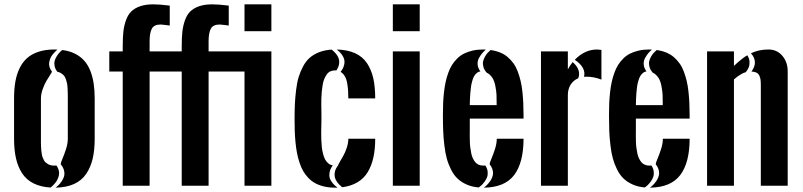

<svg xmlns="http://www.w3.org/2000/svg" viewBox="-20 -864 3736 893"><path d="M246.6 -530.3Q256.8 -528.3 264.6 -523.2Q272.5 -518.1 277.6 -512.2Q282.7 -506.3 286.4 -495.6Q290 -484.9 291.7 -476.8Q293.5 -468.8 294.2 -454.1Q294.9 -439.5 295.2 -431.2Q295.4 -422.9 295.4 -406.2V-218.8Q295.4 -196.8 287.1 -170.9Q278.8 -145 270.5 -125.7Q262.2 -106.4 262.2 -100.1Q274.4 -85.9 277.8 -71Q281.2 -56.2 278.1 -44.4Q274.9 -32.7 267.1 -21.2Q259.3 -9.8 252.7 -3.4Q246.1 2.9 238.8 8.8Q289.1 7.8 324.5 -8.3Q359.9 -24.4 380.6 -54.9Q401.4 -85.4 410.9 -125.5Q420.4 -165.5 420.4 -218.8V-406.2Q420.4 -444.8 415.5 -476.6Q410.6 -508.3 399.7 -535.6Q388.7 -563 371.3 -582.3Q354 -601.6 328.4 -614.5Q302.7 -627.4 269.5 -631.3Q262.2 -625.5 256.1 -618.9Q250 -612.3 243.4 -601.6Q236.8 -590.8 234.1 -580.3Q231.4 -569.8 234.1 -556.4Q236.8 -543 246.6 -530.3ZM247.1 -633.3Q240.2 -633.8 232.9 -633.8Q191.4 -633.8 159.4 -623.3Q127.4 -612.8 106 -593.8Q84.5 -574.7 70.8 -546.1Q57.1 -517.6 51.3 -483.4Q45.4 -449.2 45.4 -406.2V-218.8Q45.4 -167.5 54.2 -128.2Q63 -88.9 82.5 -58.6Q102.1 -28.3 135.3 -11.5Q168.5 5.4 215.3 8.3Q220.7 3.9 225.8 -1Q231 -5.9 237.5 -13.9Q244.1 -22 248 -30.8Q252 -39.6 254.2 -49.8Q256.3 -60.1 253.4 -71.5Q250.5 -83 242.7 -94.2Q237.8 -93.8 232.9 -93.8Q223.6 -93.8 216.1 -95.5Q208.5 -97.2 202.6 -101.1Q196.8 -105 191.9 -108.9Q187 -112.8 183.8 -119.9Q180.7 -127 178.2 -132.6Q175.8 -138.2 174.3 -147.9Q172.9 -157.7 172.1 -164.1Q171.4 -170.4 170.9 -181.9Q170.4 -193.4 170.4 -199.7Q170.4 -206.1 170.4 -218.8V-406.2Q170.4 -426.3 178.5 -449.2Q186.5 -472.2 196 -487.8Q205.6 -503.4 213.6 -516.1Q221.7 -528.8 221.7 -530.8Q213.4 -541.5 210.2 -553Q207 -564.5 209 -574.7Q210.9 -585 214.6 -593.8Q218.3 -602.5 224.9 -610.6Q231.4 -618.7 236.6 -623.8Q241.7 -628.9 247.1 -633.3Z M825.2 -648.9Q825.2 -688.5 828.1 -716.1Q831.1 -743.7 840.1 -769.3Q849.1 -794.9 864.5 -810.3Q879.9 -825.7 905.5 -834.7Q931.2 -843.8 966.8 -843.8Q997.1 -843.8 1043.9 -837.9V-745.1Q1039.1 -745.6 1023.9 -747.8Q1008.8 -750 1002 -750Q970.7 -750 960.4 -730.2Q950.2 -710.4 950.2 -671.9V-625H1242.2V0H1117.2V-531.2H950.2V0H825.2V-531.2H675.8V0H550.8V-531.2H488.3V-625H550.8V-648.9Q550.8 -688.5 553.7 -716.1Q556.6 -743.7 565.7 -769.3Q574.7 -794.9 590.1 -810.3Q605.5 -825.7 631.1 -834.7Q656.7 -843.8 692.4 -843.8Q722.7 -843.8 769.5 -837.9V-745.1Q764.6 -745.6 749.5 -747.8Q734.4 -750 727.5 -750Q696.3 -750 686 -730.2Q675.8 -710.4 675.8 -671.9V-625H825.2ZM1117.2 -843.8H1242.2V-718.8H1117.2Z M1475.1 -312.5Q1475.1 -302.7 1474.6 -282.5Q1474.1 -262.2 1473.9 -248Q1473.6 -233.9 1474.4 -213.9Q1475.1 -193.8 1476.8 -179.4Q1478.5 -165 1482.4 -149.2Q1486.3 -133.3 1491.9 -122.8Q1497.6 -112.3 1506.6 -104.5Q1515.6 -96.7 1527.8 -94.7Q1519.5 -84 1515.6 -73Q1511.7 -62 1511.7 -48.6Q1511.7 -35.2 1521.2 -20.3Q1530.8 -5.4 1549.8 8.8Q1543.5 8.8 1537.6 8.8Q1509.8 8.8 1486.6 3.2Q1463.4 -2.4 1445.6 -12.2Q1427.7 -22 1413.6 -37.1Q1399.4 -52.2 1389.6 -69.3Q1379.9 -86.4 1372.6 -109.1Q1365.2 -131.8 1361.1 -153.8Q1356.9 -175.8 1354.2 -203.9Q1351.6 -231.9 1350.8 -256.8Q1350.1 -281.7 1350.1 -312.5Q1350.1 -351.6 1351.6 -381.6Q1353 -411.6 1357.2 -445.8Q1361.3 -480 1368.9 -505.1Q1376.5 -530.3 1389.4 -554.7Q1402.3 -579.1 1420.2 -595Q1438 -610.8 1464.1 -621.1Q1490.2 -631.3 1522.5 -633.3Q1536.1 -623 1544.4 -611.8Q1552.7 -600.6 1555.7 -590.6Q1558.6 -580.6 1557.6 -570.6Q1556.6 -560.5 1553.2 -552.5Q1549.8 -544.4 1544.4 -536.1Q1541 -536.6 1537.6 -536.6Q1525.4 -536.6 1515.6 -531.7Q1505.9 -526.9 1499.3 -517.1Q1492.7 -507.3 1488 -496.3Q1483.4 -485.4 1480.7 -469Q1478 -452.6 1476.6 -438.7Q1475.1 -424.8 1474.6 -405.5Q1474.1 -386.2 1474.4 -373Q1474.6 -359.9 1474.9 -340.8Q1475.1 -321.8 1475.1 -312.5ZM1571.8 6.8Q1613.3 1.5 1643.3 -16.6Q1673.3 -34.7 1690.9 -64.5Q1708.5 -94.2 1716.8 -132.3Q1725.1 -170.4 1725.1 -218.8H1600.1Q1600.1 -199.2 1592.8 -176.8Q1585.4 -154.3 1576.4 -138.9Q1567.4 -123.5 1560.1 -110.6Q1552.7 -97.7 1552.7 -95.2Q1546.4 -86.9 1542.2 -78.6Q1538.1 -70.3 1536.6 -59.6Q1535.2 -48.8 1537.6 -38.6Q1540 -28.3 1548.6 -16.4Q1557.1 -4.4 1571.8 6.8ZM1564 -529.8Q1575.7 -522.9 1583.5 -509.8Q1591.3 -496.6 1594.5 -478.3Q1597.7 -460 1598.9 -443.8Q1600.1 -427.7 1600.1 -406.2H1725.1Q1725.1 -460.4 1716.1 -500.2Q1707 -540 1686.8 -570.3Q1666.5 -600.6 1631.6 -616.5Q1596.7 -632.3 1546.4 -633.8Q1561.5 -622.1 1570.1 -609.9Q1578.6 -597.7 1581.1 -587.2Q1583.5 -576.7 1581.3 -565.7Q1579.1 -554.7 1575 -546.4Q1570.8 -538.1 1564 -529.8Z M1807.1 -625H1932.1V0H1807.1ZM1807.1 -843.8H1932.1V-718.8H1807.1Z M2290 -375Q2290 -405.8 2289.3 -422.6Q2288.6 -439.5 2283.9 -463.9Q2279.3 -488.3 2269.5 -502.9H2270.5Q2269.5 -503.4 2268.6 -503.9Q2263.7 -511.2 2257.6 -516.8Q2251.5 -522.5 2243.7 -525.9Q2231.9 -539.1 2228.3 -553Q2224.6 -566.9 2226.8 -577.9Q2229 -588.9 2235.4 -600.1Q2241.7 -611.3 2248 -618.2Q2254.4 -625 2261.7 -631.3Q2286.1 -627.9 2306.4 -619.6Q2326.7 -611.3 2341.8 -598.1Q2356.9 -585 2368.7 -568.6Q2380.4 -552.2 2388.2 -531Q2396 -509.8 2401.4 -487.5Q2406.7 -465.3 2409.7 -438Q2412.6 -410.6 2413.8 -384.5Q2415 -358.4 2415 -327.1V-312.5H2165V-281.2Q2165 -274.9 2165 -261.2Q2164.6 -248 2164.8 -233.6Q2165 -219.2 2165.3 -204.8Q2165.5 -190.4 2167.5 -176.8Q2169.4 -163.1 2171.9 -150.6Q2174.3 -138.2 2179.2 -127.9Q2184.1 -117.7 2190.4 -109.9Q2196.8 -102.1 2206.3 -97.9Q2215.8 -93.8 2227.5 -93.8Q2232.4 -93.8 2237.3 -94.2Q2246.6 -80.6 2248 -66.4Q2249.5 -52.2 2245.8 -41.3Q2242.2 -30.3 2234.1 -19.5Q2226.1 -8.8 2220 -2.9Q2213.9 2.9 2207 7.8Q2175.3 5.4 2150.1 -5.9Q2125 -17.1 2107.7 -33.7Q2090.3 -50.3 2077.6 -75.7Q2064.9 -101.1 2057.9 -127.2Q2050.8 -153.3 2046.6 -188.7Q2042.5 -224.1 2041.3 -255.1Q2040 -286.1 2040 -327.1Q2040 -357.4 2041 -382.6Q2042 -407.7 2044.9 -434.1Q2047.9 -460.4 2052.5 -481.9Q2057.1 -503.4 2064.7 -524.7Q2072.3 -545.9 2082.3 -561.8Q2092.3 -577.6 2106.4 -591.8Q2120.6 -606 2138.2 -614.7Q2155.8 -623.5 2178.2 -628.7Q2200.7 -633.8 2227.5 -633.8Q2233.9 -633.8 2239.7 -633.3Q2231 -626 2223.4 -617.2Q2215.8 -608.4 2208 -594.7Q2200.2 -581.1 2201.4 -564.5Q2202.6 -547.9 2214.4 -531.7Q2205.1 -530.8 2197.5 -524.4Q2189.9 -518.1 2185.1 -509.5Q2180.2 -501 2176.3 -487.1Q2172.4 -473.1 2170.7 -461.2Q2168.9 -449.2 2167.5 -431.6Q2166 -414.1 2165.8 -403.1Q2165.5 -392.1 2165 -375ZM2230.5 8.8Q2327.6 7.8 2371.3 -49.8Q2415 -107.4 2415 -218.8H2290.5Q2290.5 -196.8 2282.2 -170.9Q2273.9 -145 2265.6 -125.7Q2257.3 -106.4 2257.3 -100.1Q2265.6 -89.8 2269.5 -78.9Q2273.4 -67.9 2273.2 -58.3Q2272.9 -48.8 2269.3 -39.6Q2265.6 -30.3 2261 -23.2Q2256.3 -16.1 2250 -9Q2243.7 -2 2239.3 1.7Q2234.9 5.4 2230.5 8.8Z M2653.3 -585.9Q2707 -549.8 2696.3 -506.8Q2702.1 -507.3 2708 -507.3Q2742.7 -507.3 2777.3 -493.7V-631.8Q2758.8 -633.8 2757.3 -633.8Q2699.7 -633.8 2653.3 -585.9ZM2643.6 -575.2Q2630.4 -559.1 2621.1 -541.5V-625H2496.1V0H2621.1V-421.9Q2621.1 -449.7 2634 -470.2Q2647 -490.7 2669.4 -500Q2672.9 -508.8 2673.3 -517.3Q2673.8 -525.9 2671.4 -535.4Q2668.9 -544.9 2661.9 -555.2Q2654.8 -565.4 2643.6 -575.2Z M3062.5 -375Q3062.5 -405.8 3061.8 -422.6Q3061 -439.5 3056.4 -463.9Q3051.8 -488.3 3042 -502.9H3043Q3042 -503.4 3041 -503.9Q3036.1 -511.2 3030 -516.8Q3023.9 -522.5 3016.1 -525.9Q3004.4 -539.1 3000.7 -553Q2997.1 -566.9 2999.3 -577.9Q3001.5 -588.9 3007.8 -600.1Q3014.2 -611.3 3020.5 -618.2Q3026.9 -625 3034.2 -631.3Q3058.6 -627.9 3078.9 -619.6Q3099.1 -611.3 3114.3 -598.1Q3129.4 -585 3141.1 -568.6Q3152.8 -552.2 3160.6 -531Q3168.5 -509.8 3173.8 -487.5Q3179.2 -465.3 3182.1 -438Q3185.1 -410.6 3186.3 -384.5Q3187.5 -358.4 3187.5 -327.1V-312.5H2937.5V-281.2Q2937.5 -274.9 2937.5 -261.2Q2937 -248 2937.3 -233.6Q2937.5 -219.2 2937.7 -204.8Q2938 -190.4 2939.9 -176.8Q2941.9 -163.1 2944.3 -150.6Q2946.8 -138.2 2951.7 -127.9Q2956.5 -117.7 2962.9 -109.9Q2969.2 -102.1 2978.8 -97.9Q2988.3 -93.8 3000 -93.8Q3004.9 -93.8 3009.8 -94.2Q3019 -80.6 3020.5 -66.4Q3022 -52.2 3018.3 -41.3Q3014.6 -30.3 3006.6 -19.5Q2998.5 -8.8 2992.4 -2.9Q2986.3 2.9 2979.5 7.8Q2947.8 5.4 2922.6 -5.9Q2897.5 -17.1 2880.1 -33.7Q2862.8 -50.3 2850.1 -75.7Q2837.4 -101.1 2830.3 -127.2Q2823.2 -153.3 2819.1 -188.7Q2814.9 -224.1 2813.7 -255.1Q2812.5 -286.1 2812.5 -327.1Q2812.5 -357.4 2813.5 -382.6Q2814.5 -407.7 2817.4 -434.1Q2820.3 -460.4 2825 -481.9Q2829.6 -503.4 2837.2 -524.7Q2844.7 -545.9 2854.7 -561.8Q2864.7 -577.6 2878.9 -591.8Q2893.1 -606 2910.6 -614.7Q2928.2 -623.5 2950.7 -628.7Q2973.1 -633.8 3000 -633.8Q3006.3 -633.8 3012.2 -633.3Q3003.4 -626 2995.8 -617.2Q2988.3 -608.4 2980.5 -594.7Q2972.7 -581.1 2973.9 -564.5Q2975.1 -547.9 2986.8 -531.7Q2977.5 -530.8 2970 -524.4Q2962.4 -518.1 2957.5 -509.5Q2952.6 -501 2948.7 -487.1Q2944.8 -473.1 2943.1 -461.2Q2941.4 -449.2 2939.9 -431.6Q2938.5 -414.1 2938.2 -403.1Q2938 -392.1 2937.5 -375ZM3002.9 8.8Q3100.1 7.8 3143.8 -49.8Q3187.5 -107.4 3187.5 -218.8H3063Q3063 -196.8 3054.7 -170.9Q3046.4 -145 3038.1 -125.7Q3029.8 -106.4 3029.8 -100.1Q3038.1 -89.8 3042 -78.9Q3045.9 -67.9 3045.7 -58.3Q3045.4 -48.8 3041.7 -39.6Q3038.1 -30.3 3033.4 -23.2Q3028.8 -16.1 3022.5 -9Q3016.1 -2 3011.7 1.7Q3007.3 5.4 3002.9 8.8Z M3455.6 -606.9Q3444.8 -600.6 3433.3 -591.8Q3421.9 -583 3413.8 -575.9Q3405.8 -568.8 3393.6 -557.6V-625H3268.6V0H3393.6V-494.6Q3404.8 -503.9 3410.4 -508.3Q3416 -512.7 3427 -519Q3438 -525.4 3448.7 -528.3Q3457.5 -539.1 3462.2 -550.5Q3466.8 -562 3466.1 -577.1Q3465.3 -592.3 3455.6 -606.9ZM3475.1 -531.2Q3488.8 -530.8 3497.6 -526.6Q3506.3 -522.5 3511 -513.7Q3515.6 -504.9 3517.1 -494.6Q3518.6 -484.4 3518.6 -468.8V0H3643.6V-532.7Q3643.6 -575.2 3618.7 -604.5Q3593.8 -633.8 3553.7 -633.8Q3530.3 -633.8 3510.3 -629.2Q3490.2 -624.5 3472.7 -616.2Q3508.3 -576.2 3475.1 -531.2Z"/></svg>

Font: Oswald
Style: Stencbab
Weight: 400
Designer: Mathieu Le Lay
Foundry: Mathieu Le Lay
Version: Version 1.000